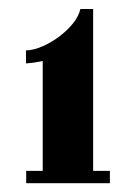

<svg xmlns="http://www.w3.org/2000/svg" viewBox="-20 -768 308 436"><path d="M39.5 -352V-380H77V-629.5Q70.5 -628 59 -626.2Q47.5 -624.5 39 -624V-653.5Q56.5 -654 76.5 -662.8Q96.5 -671.5 114.8 -685.2Q133 -699 146 -715.2Q159 -731.5 162.5 -747.5H191.5V-380H229.5V-352Z"/></svg>

Font: Imbue Thin 10pt
Style: Bold
Weight: 700
Version: Version 1.102